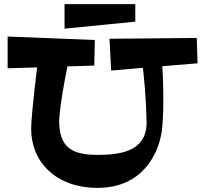

<svg xmlns="http://www.w3.org/2000/svg" viewBox="-20 -887 978 931"><path d="M764 -247C764 -247 772 -295 772 -407C772 -450 771 -503 767 -566L938 -580L934 -703L511 -699L519 -545L673 -558C690 -405 690 -316 690 -316C703 -159 579 -136 453 -136C327 -136 267 -173 267 -302C267 -302 267 -367 307 -565L437 -569L440 -693L17 -710V-556L160 -560C142 -414 131 -300 131 -263C131 -102 251 24 453 24C670 24 747 -139 764 -247ZM636 -867H293V-748L636 -782Z"/></svg>

Font: Peralta
Style: Regular
Weight: 400
Designer: Astigmatic (AOETI)
Foundry: Astigmatic (AOETI)
Version: Version 1.000